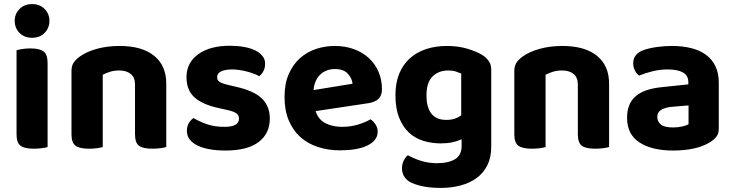

<svg xmlns="http://www.w3.org/2000/svg" viewBox="-20 -721 3594 940"><path d="M213 -1Q203 2 185 4.5Q167 7 145 7Q100 7 80.5 -7.5Q61 -22 61 -64V-475Q71 -478 89 -481Q107 -484 129 -484Q174 -484 193.5 -469Q213 -454 213 -412ZM137 -701Q175 -701 198.5 -677Q222 -653 222 -619Q222 -584 198.5 -560Q175 -536 137 -536Q99 -536 75.5 -560Q52 -584 52 -619Q52 -653 75.5 -677Q99 -701 137 -701Z M641 -307Q641 -342 620 -359Q599 -376 564 -376Q540 -376 520 -370Q500 -364 483 -355V-1Q473 2 455 4.5Q437 7 415 7Q370 7 350 -7.5Q330 -22 330 -64V-373Q330 -399 341 -415Q352 -431 372 -445Q404 -468 454.5 -482Q505 -496 566 -496Q675 -496 734.5 -448Q794 -400 794 -311V-1Q783 2 765 4.5Q747 7 725 7Q680 7 660.5 -7.5Q641 -22 641 -64V-307Z M1084 16Q1042 16 1007.5 10Q973 4 948 -8Q923 -20 909 -38Q895 -56 895 -80Q895 -102 904 -117.5Q913 -133 927 -143Q956 -126 993 -113Q1030 -100 1079 -100Q1150 -100 1150 -140Q1150 -157 1137.5 -166Q1125 -175 1095 -182L1055 -191Q973 -208 933 -243.5Q893 -279 893 -343Q893 -414 950.5 -455.5Q1008 -497 1105 -497Q1141 -497 1173 -491.5Q1205 -486 1228 -475Q1251 -464 1264.5 -447.5Q1278 -431 1278 -409Q1278 -389 1270 -373.5Q1262 -358 1249 -348Q1241 -353 1225.5 -359Q1210 -365 1192 -370Q1174 -375 1154 -378Q1134 -381 1117 -381Q1082 -381 1062.5 -371.5Q1043 -362 1043 -343Q1043 -329 1054 -321Q1065 -313 1094 -306L1132 -297Q1223 -277 1262 -239Q1301 -201 1301 -141Q1301 -67 1246 -25.5Q1191 16 1084 16Z M1525 -177Q1539 -135 1574 -117.5Q1609 -100 1655 -100Q1697 -100 1734 -111.5Q1771 -123 1794 -137Q1809 -127 1819 -111Q1829 -95 1829 -76Q1829 -53 1815 -36Q1801 -19 1776.5 -7.5Q1752 4 1718.5 9.5Q1685 15 1645 15Q1586 15 1536 -1.5Q1486 -18 1450 -50.5Q1414 -83 1393.5 -132Q1373 -181 1373 -247Q1373 -311 1393.5 -358Q1414 -405 1448.5 -436Q1483 -467 1527.5 -481.5Q1572 -496 1619 -496Q1670 -496 1712.5 -480.5Q1755 -465 1785.5 -437Q1816 -409 1833 -370Q1850 -331 1850 -285Q1850 -253 1833 -237Q1816 -221 1785 -216ZM1515 -280 1706 -311Q1704 -337 1683 -360Q1662 -383 1620 -383Q1577 -383 1548.5 -356.5Q1520 -330 1515 -280Z M2240 -39Q2220 -30 2195 -24.5Q2170 -19 2138 -19Q2093 -19 2052.5 -31.5Q2012 -44 1982 -72Q1952 -100 1934 -145Q1916 -190 1916 -255Q1916 -314 1934 -359Q1952 -404 1985.5 -434.5Q2019 -465 2065.5 -480.5Q2112 -496 2169 -496Q2225 -496 2271.5 -481.5Q2318 -467 2344 -450Q2363 -437 2374 -420.5Q2385 -404 2385 -379V-2Q2385 50 2366 88Q2347 126 2313.5 150.5Q2280 175 2235 187Q2190 199 2138 199Q2084 199 2044.5 190Q2005 181 1982 167Q1948 143 1948 103Q1948 82 1957 64.5Q1966 47 1977 39Q2005 55 2041.5 66.5Q2078 78 2119 78Q2175 78 2207.5 58.5Q2240 39 2240 -6ZM2238 -156V-361Q2226 -366 2211.5 -371Q2197 -376 2175 -376Q2127 -376 2097.5 -346.5Q2068 -317 2068 -254Q2068 -220 2075.5 -197Q2083 -174 2096 -160Q2109 -146 2126.5 -140Q2144 -134 2165 -134Q2189 -134 2206.5 -140Q2224 -146 2238 -156Z M2809 -307Q2809 -342 2788 -359Q2767 -376 2732 -376Q2708 -376 2688 -370Q2668 -364 2651 -355V-1Q2641 2 2623 4.5Q2605 7 2583 7Q2538 7 2518 -7.5Q2498 -22 2498 -64V-373Q2498 -399 2509 -415Q2520 -431 2540 -445Q2572 -468 2622.5 -482Q2673 -496 2734 -496Q2843 -496 2902.5 -448Q2962 -400 2962 -311V-1Q2951 2 2933 4.5Q2915 7 2893 7Q2848 7 2828.5 -7.5Q2809 -22 2809 -64V-307Z M3351 -113V-205L3269 -198Q3237 -195 3217.5 -183.5Q3198 -172 3198 -149Q3198 -125 3216 -111Q3234 -97 3275 -97Q3297 -97 3318.5 -101.5Q3340 -106 3351 -113ZM3499 -317V-91Q3499 -65 3485.5 -49.5Q3472 -34 3453 -23Q3422 -4 3377 6Q3332 16 3275 16Q3172 16 3111 -23.5Q3050 -63 3050 -144Q3050 -213 3091 -249Q3132 -285 3217 -294L3350 -308V-319Q3350 -351 3324 -366Q3298 -381 3249 -381Q3211 -381 3174.5 -372Q3138 -363 3109 -351Q3097 -359 3088.5 -375.5Q3080 -392 3080 -411Q3080 -455 3126 -474Q3155 -485 3193.5 -490.5Q3232 -496 3269 -496Q3321 -496 3363.5 -485.5Q3406 -475 3436 -453Q3466 -431 3482.5 -397Q3499 -363 3499 -317Z"/></svg>

Font: Baloo 2 Latin
Style: Bold
Weight: 400
Designer: Sarang Kulkarni and Ek Type
Foundry: Ek Type
Version: Version 1.001